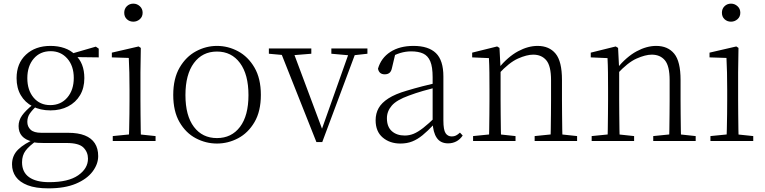

<svg xmlns="http://www.w3.org/2000/svg" viewBox="-20 -774 4200 1054"><path d="M246 260Q176 260 132 243Q88 226 67 196.5Q46 167 46 128Q46 80 79.5 47Q113 14 177 -13L183 -3Q140 27 120.5 53Q101 79 101 117Q101 171 139.5 198.5Q178 226 250 226Q355 226 409 188.5Q463 151 463 97Q463 61 438 36Q413 11 346 11H220Q203 11 187 10Q171 9 157 5V3Q82 -15 82 -82Q82 -113 101 -140Q120 -167 162 -201V-210L186 -198Q157 -170 143.5 -150.5Q130 -131 130 -105Q130 -79 148 -62Q166 -45 207 -45H354Q409 -45 445.5 -30.5Q482 -16 500.5 12.5Q519 41 519 83Q519 127 488 168Q457 209 396.5 234.5Q336 260 246 260ZM257 -168Q201 -168 159 -190Q117 -212 94 -251.5Q71 -291 71 -345Q71 -426 122.5 -474Q174 -522 257 -522Q299 -522 333.5 -510Q368 -498 391 -475L393 -473Q443 -428 443 -345Q443 -291 419.5 -251.5Q396 -212 354 -190Q312 -168 257 -168ZM256 -197Q314 -197 349.5 -238.5Q385 -280 385 -346Q385 -412 349.5 -452.5Q314 -493 258 -493Q200 -493 165 -452Q130 -411 130 -345Q130 -279 164.5 -238Q199 -197 256 -197ZM362 -461V-478H368L506 -518L522 -507V-459Z M599 0V-27L710 -38H729L834 -27V0ZM687 0Q688 -24 689 -64.5Q690 -105 690.5 -149Q691 -193 691 -226V-281Q691 -332 690 -375Q689 -418 687 -456L594 -459V-485L741 -519L753 -511L751 -377V-226Q751 -193 751.5 -149Q752 -105 752.5 -64.5Q753 -24 754 0ZM712 -655Q691 -655 676.5 -668.5Q662 -682 662 -704Q662 -726 676.5 -740Q691 -754 712 -754Q732 -754 747.5 -740Q763 -726 763 -704Q763 -682 747.5 -668.5Q732 -655 712 -655Z M1171 14Q1110 14 1055 -15Q1000 -44 965.5 -103.5Q931 -163 931 -253Q931 -343 966 -403Q1001 -463 1056 -492.5Q1111 -522 1171 -522Q1232 -522 1287 -492.5Q1342 -463 1377 -403Q1412 -343 1412 -253Q1412 -163 1377 -103.5Q1342 -44 1287 -15Q1232 14 1171 14ZM1171 -16Q1251 -16 1297.5 -77.5Q1344 -139 1344 -252Q1344 -365 1297.5 -428Q1251 -491 1171 -491Q1091 -491 1044.5 -428Q998 -365 998 -252Q998 -139 1044.5 -77.5Q1091 -16 1171 -16Z M1717 6 1513 -508H1583L1755 -48H1740L1745 -60L1904 -508H1941L1749 6ZM1456 -479V-508H1689V-479L1578 -470H1555ZM1799 -479V-508H1997V-479L1916 -470H1900Z M2178 14Q2120 14 2081 -19Q2042 -52 2042 -114Q2042 -151 2058.5 -180.5Q2075 -210 2112.5 -234Q2150 -258 2212 -276Q2255 -289 2299.5 -300.5Q2344 -312 2384 -321V-297Q2344 -287 2302.5 -275Q2261 -263 2224 -249Q2157 -225 2130.5 -194Q2104 -163 2104 -125Q2104 -78 2131 -54Q2158 -30 2202 -30Q2227 -30 2250.5 -39.5Q2274 -49 2303.5 -72Q2333 -95 2373 -134L2379 -89H2360Q2328 -55 2300 -32Q2272 -9 2243 2.5Q2214 14 2178 14ZM2440 13Q2398 13 2377.5 -17.5Q2357 -48 2355 -102V-106V-350Q2355 -407 2342 -437.5Q2329 -468 2303 -480Q2277 -492 2237 -492Q2207 -492 2177 -483Q2147 -474 2115 -454L2151 -482L2132 -402Q2128 -382 2118 -374Q2108 -366 2092 -366Q2061 -366 2055 -397Q2072 -456 2123 -489Q2174 -522 2250 -522Q2332 -522 2373 -482.5Q2414 -443 2414 -354V-113Q2414 -61 2426 -43Q2438 -25 2460 -25Q2473 -25 2483 -30Q2493 -35 2505 -46L2520 -30Q2505 -8 2484.5 2.5Q2464 13 2440 13Z M2577 0V-27L2687 -38H2707L2810 -27V0ZM2664 0Q2665 -24 2665.5 -64.5Q2666 -105 2666.5 -149Q2667 -193 2667 -226V-281Q2667 -333 2666.5 -375.5Q2666 -418 2664 -455L2572 -459V-485L2709 -519L2722 -511L2728 -393V-392V-226Q2728 -193 2728.5 -149Q2729 -105 2729.5 -64.5Q2730 -24 2731 0ZM2915 0V-27L3024 -38H3045L3148 -27V0ZM3002 0Q3003 -24 3003.5 -64Q3004 -104 3004.5 -148Q3005 -192 3005 -226V-334Q3005 -412 2979 -443Q2953 -474 2907 -474Q2872 -474 2823.5 -452.5Q2775 -431 2717 -368L2707 -398H2715Q2769 -463 2824 -492.5Q2879 -522 2931 -522Q2995 -522 3030 -479.5Q3065 -437 3065 -335V-226Q3065 -192 3065.5 -148Q3066 -104 3066.5 -64Q3067 -24 3068 0Z M3228 0V-27L3338 -38H3358L3461 -27V0ZM3315 0Q3316 -24 3316.5 -64.5Q3317 -105 3317.5 -149Q3318 -193 3318 -226V-281Q3318 -333 3317.5 -375.5Q3317 -418 3315 -455L3223 -459V-485L3360 -519L3373 -511L3379 -393V-392V-226Q3379 -193 3379.5 -149Q3380 -105 3380.5 -64.5Q3381 -24 3382 0ZM3566 0V-27L3675 -38H3696L3799 -27V0ZM3653 0Q3654 -24 3654.5 -64Q3655 -104 3655.5 -148Q3656 -192 3656 -226V-334Q3656 -412 3630 -443Q3604 -474 3558 -474Q3523 -474 3474.5 -452.5Q3426 -431 3368 -368L3358 -398H3366Q3420 -463 3475 -492.5Q3530 -522 3582 -522Q3646 -522 3681 -479.5Q3716 -437 3716 -335V-226Q3716 -192 3716.5 -148Q3717 -104 3717.5 -64Q3718 -24 3719 0Z M3880 0V-27L3991 -38H4010L4115 -27V0ZM3968 0Q3969 -24 3970 -64.5Q3971 -105 3971.5 -149Q3972 -193 3972 -226V-281Q3972 -332 3971 -375Q3970 -418 3968 -456L3875 -459V-485L4022 -519L4034 -511L4032 -377V-226Q4032 -193 4032.5 -149Q4033 -105 4033.5 -64.5Q4034 -24 4035 0ZM3993 -655Q3972 -655 3957.5 -668.5Q3943 -682 3943 -704Q3943 -726 3957.5 -740Q3972 -754 3993 -754Q4013 -754 4028.5 -740Q4044 -726 4044 -704Q4044 -682 4028.5 -668.5Q4013 -655 3993 -655Z"/></svg>

Font: Noto Serif HK
Style: Regular
Weight: 200
Designer: Ryoko NISHIZUKA 西塚涼子 (kana & ideographs); Frank Grießhammer (Latin, Greek & Cyrillic); Wenlong ZHANG 张文龙 (bopomofo); San
Foundry: Adobe
Version: Version 2.001;hotconv 1.1.0;makeotfexe 2.6.0